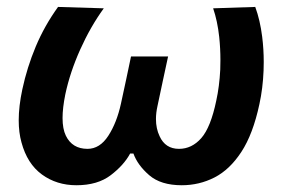

<svg xmlns="http://www.w3.org/2000/svg" viewBox="-20 -522 816 554"><path d="M200.5 12.5Q143.5 12.5 101 -18.5Q58.5 -49.5 42 -111Q34 -139.5 34 -175Q34 -215.5 44.5 -264.5Q58 -327.5 83.2 -387.8Q108.5 -448 147.5 -502L279.5 -498Q241 -445 211.5 -379.2Q182 -313.5 168.5 -250Q160.5 -210.5 160.5 -181.5Q160.5 -150 170 -130.5Q188.5 -92.5 232.5 -92.5Q268 -92.5 292.5 -130.2Q317 -168 329 -223Q336.5 -257.5 344 -292.5Q351.5 -327.5 358 -359H465Q458 -326.5 450 -289.5Q442 -252.5 434.5 -216.5Q430 -196.5 430 -178.5Q430 -151 440.5 -129Q457 -92.5 496.5 -92.5Q533.5 -92.5 560.8 -123.5Q588 -154.5 604 -231.5Q613 -272.5 615.5 -321Q616 -334.5 616 -348.5Q616 -382.5 612.5 -415.5Q607.5 -461.5 595 -498L716.5 -502Q730.5 -464 736.5 -416Q741 -380 741 -343Q741 -330.5 740.5 -318Q738.5 -267.5 728.5 -221.5Q710 -135 676.5 -83.8Q643 -32.5 599 -10Q555 12.5 504.5 12.5Q444 12.5 410.5 -16.5Q377 -45.5 365 -79H355.5Q337.5 -45.5 299.5 -16.5Q261.5 12.5 200.5 12.5Z"/></svg>

Font: Heraclito SemiBold
Style: Italic
Weight: 600
Italic angle: -12°
Designer: Kostas Bartsokas (font) & Cristiano Sobral (main changes)
Foundry: Kostas Bartsokas (font) & Cristiano Sobral (main changes)
Version: Version 1.00;July 8, 2020;FontCreator 13.0.0.2655 64-bit